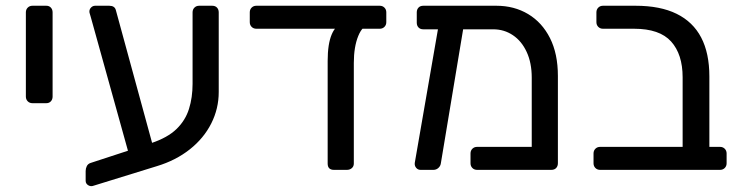

<svg xmlns="http://www.w3.org/2000/svg" viewBox="-20 -591 2577 668"><path d="M93 -232Q83 -232 76.5 -238.5Q70 -245 70 -255V-548Q70 -558 76.5 -564.5Q83 -571 93 -571H141Q151 -571 157 -564.5Q163 -558 163 -548V-255Q163 -245 157 -238.5Q151 -232 141 -232Z M306 55Q296 59 287 53.5Q278 48 278 38V4Q278 -5 282 -13Q286 -21 295 -24L506 -93Q563 -112 594 -142Q625 -172 637.5 -212Q650 -252 650 -299V-548Q650 -558 656.5 -564.5Q663 -571 673 -571H718Q729 -571 735 -564.5Q741 -558 741 -548V-271Q741 -213 715 -161.5Q689 -110 640.5 -71.5Q592 -33 526 -13ZM437 -24 296 -531Q294 -539 292.5 -543Q291 -547 291 -551Q291 -559 297 -565Q303 -571 311 -571H360Q379 -571 383 -556L522 -47Z M1142 0Q1120 0 1120 -22V-379Q1120 -438 1134 -471Q1148 -504 1169 -504H1267Q1242 -504 1226.5 -466Q1211 -428 1211 -372V-22Q1211 -12 1204 -6Q1197 0 1187 0ZM872 -491Q862 -491 855.5 -497.5Q849 -504 849 -514V-548Q849 -558 855.5 -564.5Q862 -571 872 -571H1301Q1311 -571 1317.5 -564.5Q1324 -558 1324 -548V-514Q1324 -504 1317.5 -497.5Q1311 -491 1301 -491Z M1696 -489H1453Q1442 -489 1436 -495.5Q1430 -502 1430 -512V-548Q1430 -558 1436 -564.5Q1442 -571 1453 -571H1707Q1769 -571 1817.5 -542Q1866 -513 1893.5 -458.5Q1921 -404 1921 -327V-23Q1921 -13 1915 -6.5Q1909 0 1898 0H1640Q1630 0 1623.5 -6.5Q1617 -13 1617 -23V-57Q1617 -67 1623.5 -73.5Q1630 -80 1640 -80H1830V-321Q1830 -372 1812.5 -410Q1795 -448 1764.5 -468.5Q1734 -489 1696 -489ZM1443 0Q1434 0 1428 -7Q1422 -14 1423 -24L1508 -514Q1510 -524 1517 -529.5Q1524 -535 1534 -533L1574 -531Q1584 -530 1590 -522.5Q1596 -515 1594 -505L1514 -24Q1513 -14 1505.5 -7Q1498 0 1488 0Z M2068 0Q2058 0 2051.5 -6.5Q2045 -13 2045 -23V-57Q2045 -67 2051.5 -73.5Q2058 -80 2068 -80H2355V-322Q2355 -402 2315 -446.5Q2275 -491 2186 -491H2078Q2068 -491 2061.5 -497.5Q2055 -504 2055 -514V-548Q2055 -558 2061.5 -564.5Q2068 -571 2078 -571H2191Q2277 -571 2334 -543Q2391 -515 2419.5 -460.5Q2448 -406 2448 -325V-80H2485Q2495 -80 2501.5 -73.5Q2508 -67 2508 -57V-23Q2508 -13 2501.5 -6.5Q2495 0 2485 0Z"/></svg>

Font: Rubik Light
Style: Regular
Weight: 400
Version: Version 2.101